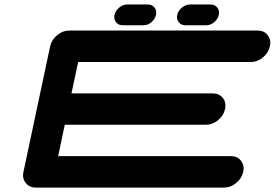

<svg xmlns="http://www.w3.org/2000/svg" viewBox="-20 -847 1241 867"><path d="M817.4 -732.9Q798.3 -732.9 787.1 -746.6Q779.3 -756.8 779.3 -770Q779.3 -774.4 780.3 -779.8Q784.7 -798.8 801.5 -812.7Q818.4 -826.7 837.4 -826.7H931.2Q950.2 -826.7 960.9 -813Q969.2 -802.7 969.2 -790Q969.2 -785.2 967.8 -779.8Q963.9 -760.3 947 -746.6Q930.2 -732.9 911.1 -732.9ZM534.2 -732.9Q514.6 -732.9 503.9 -746.6Q496.1 -756.8 496.1 -770Q496.1 -774.4 497.1 -779.8Q501.5 -798.8 518.1 -812.7Q534.7 -826.7 554.2 -826.7H647.5Q667 -826.7 677.7 -813Q685.5 -802.7 685.5 -790.5Q685.5 -785.2 684.1 -779.8Q680.2 -760.3 663.6 -746.6Q647 -732.9 627.4 -732.9ZM1022.5 -142.1Q1051.8 -142.1 1067.9 -121.6Q1080.1 -106.4 1080.1 -86.4Q1080.1 -79.1 1078.1 -70.8Q1071.8 -41.5 1046.6 -20.8Q1021.5 0 992.2 0H141.6Q112.3 0 96.2 -21Q84 -35.6 84 -55.2Q84 -62.5 85.9 -70.8L206.5 -638.2Q212.9 -667.5 238 -688.2Q263.2 -709 292.5 -709H1143.1Q1172.4 -709 1188.5 -688.5Q1200.7 -673.3 1200.7 -653.8Q1200.7 -646.5 1198.7 -638.2Q1192.4 -608.4 1167.2 -587.6Q1142.1 -566.9 1112.8 -566.9H333L302.7 -425.3H940.4Q969.7 -425.3 986.3 -404.8Q998 -389.6 998 -370.6Q998 -362.8 996.1 -354.5Q990.2 -325.2 964.8 -304.4Q939.5 -283.7 910.2 -283.7H272.5L242.7 -142.1Z"/></svg>

Font: Robtronika
Style: Italic
Weight: 400
Italic angle: -12°
Designer: GGBot
Version: 1.00